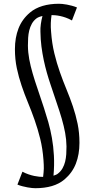

<svg xmlns="http://www.w3.org/2000/svg" viewBox="-20 -741 490 1011"><path d="M98.1 163.1Q114.7 171.9 130.6 177.2Q146.5 182.6 160.6 185.5Q174.8 188.5 186.3 189.5Q197.8 190.4 205.6 190.4H207Q208.5 176.8 209.5 166.3Q210.4 155.8 210.7 146.2Q210.9 136.7 210.4 126.5Q210 116.2 209 102.5Q204.6 41.5 191.7 -10.5Q178.7 -62.5 162.1 -109.6Q145.5 -156.7 127.2 -200.9Q108.9 -245.1 93.8 -289.8Q78.6 -334.5 68.6 -381.6Q58.6 -428.7 58.6 -482.4Q58.6 -542.5 77.4 -591.1Q96.2 -639.6 137.7 -674.8Q165.5 -698.2 204.1 -709.7Q242.7 -721.2 290.5 -721.2Q297.9 -721.2 308.6 -720.2Q319.3 -719.2 332.3 -716.8Q345.2 -714.4 358.9 -710.7Q372.6 -707 385.3 -701.7L358.9 -633.3Q342.3 -642.6 326.4 -648.2Q310.5 -653.8 296.4 -656.7Q282.2 -659.7 270.8 -660.6Q259.3 -661.6 251.5 -661.6Q248.5 -641.6 247.6 -620.1Q246.6 -598.6 249 -573.7Q253.4 -512.7 266.1 -460.4Q278.8 -408.2 295.4 -361.1Q312 -314 330.3 -269.8Q348.6 -225.6 363.8 -180.9Q378.9 -136.2 388.7 -89.1Q398.4 -42 398.4 11.2Q398.4 71.8 379.6 120.4Q360.8 168.9 319.3 204.1Q291.5 227.5 252.9 238.8Q214.4 250 166 250Q159.2 250 148.4 249Q137.7 248 124.8 245.6Q111.8 243.2 98.1 239.7Q84.5 236.3 71.8 231ZM211.4 -172.9Q223.1 -137.2 234.4 -97.9Q245.6 -58.6 253.4 -14.6Q261.2 29.3 263.9 78.6Q266.6 127.9 261.7 184.1Q268.6 181.6 274.7 179.2Q280.8 176.8 285.2 172.9Q300.3 161.1 309.3 145Q318.4 128.9 323 110.1Q327.6 91.3 328.9 70.8Q330.1 50.3 330.1 29.8Q329.6 -6.3 323 -41.7Q316.4 -77.1 305.2 -116Q293.9 -154.8 278.6 -199Q263.2 -243.2 245.6 -297.4Q235.8 -326.2 226.8 -357.9Q217.8 -389.6 210.4 -424.3Q203.1 -459 198.2 -496.3Q193.4 -533.7 192.9 -573.7Q191.9 -592.3 195.1 -614.5Q198.2 -636.7 203.6 -656.7Q183.1 -652.3 171.9 -644Q156.7 -632.3 147.7 -616Q138.7 -599.6 134 -580.8Q129.4 -562 128.2 -541.7Q127 -521.5 127 -501Q127.4 -464.4 134 -429Q140.6 -393.6 151.9 -354.7Q163.1 -315.9 178.5 -271.5Q193.8 -227.1 211.4 -172.9Z"/></svg>

Font: Fjord
Style: One
Weight: 400
Designer: Viktoriya Grabowska
Foundry: Viktoriya Grabowska
Version: Version 1.002